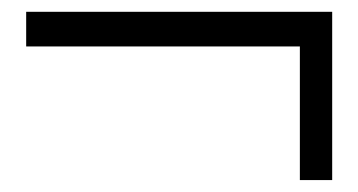

<svg xmlns="http://www.w3.org/2000/svg" viewBox="-20 -428 600 322"><path d="M482.9 -126V-350.1H23.9V-408.2H537.1V-126Z"/></svg>

Font: Linear Smooth Low Contrast
Style: Regular
Weight: 500
Designer: Philipp H. Poll, Flanker
Foundry: Philipp H. Poll, reworked by Flanker
Version: Version 1.010 | FøM Fix